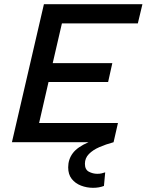

<svg xmlns="http://www.w3.org/2000/svg" viewBox="-20 -680 701 918"><path d="M37 0 190 -660H661L639 -568H276L232 -378H517L497 -288H212L167 -92H544L523 0Q486 10 455 23.5Q424 37 405 56.5Q386 76 386 103Q386 131 405 141Q424 151 445 151Q457 151 465.5 149Q474 147 483 144L477 209Q454 218 425 218Q395 218 367.5 207.5Q340 197 323 175.5Q306 154 306 120Q306 82 328 52.5Q350 23 403 0Z"/></svg>

Font: Work Sans Medium
Style: Italic
Weight: 500
Italic angle: -13°
Designer: Wei Huang
Foundry: Wei Huang
Version: Version 2.012; ttfautohint (v1.8.3)